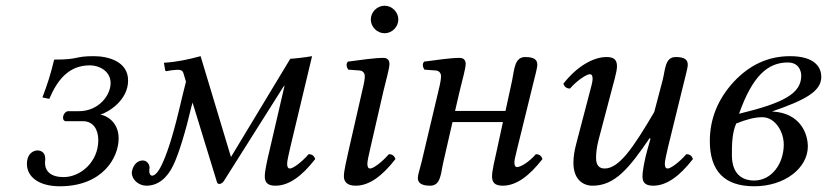

<svg xmlns="http://www.w3.org/2000/svg" viewBox="-20 -638 2886 670"><path d="M138 -83C138 -110 119 -113 110 -113C100 -113 74 -105 74 -66C74 -21 115 12 189 12C338 12 394 -88 394 -155C394 -214 349 -236 330 -238C358 -246 427 -288 427 -357C427 -423 359 -442 307 -442C237 -442 260 -430 169 -430C157 -379 144 -340 128 -298L152 -293C181 -361 221 -410 294 -410C326 -410 366 -390 366 -348C366 -306 325 -250 255 -250H218C210 -250 200 -240 200 -227C200 -221 203 -215 210 -215H270C306 -215 323 -185 323 -149C323 -72 260 -20 202 -20C158 -20 137 -40 137 -70C137 -75 138 -78 138 -83Z M921 -115C913 -82 904 -42 904 -23C904 -4 911 10 941 10C989 10 1034 -24 1080 -83C1077 -92 1071 -100 1057 -100C1031 -70 1002 -50 992 -50C985 -50 982 -55 982 -67C982 -76 987 -98 993 -124L1069 -442C1047 -438 1004 -433 993 -433L786 -90L680 -442C639 -431 600 -422 552 -419L556 -395C556 -391 559 -389 563 -390L580 -393C581 -393 581 -393 582 -393C601 -395 616 -397 620 -383L629 -353C622 -324 614 -295 606 -259C581 -154 560 -94 543 -60C531 -35 519 -25 511 -25C503 -25 500 -35 501 -48C502 -49 502 -51 502 -52C502 -66 492 -78 478 -78C459 -78 445 -62 441 -42C440 -40 440 -37 440 -35C440 -11 464 10 491 10C530 10 563 -15 585 -62C604 -101 629 -184 648 -266L652 -280L736 -6C737 1 741 4 745 4C750 4 756 1 761 -6L970 -337L973 -339Z M1318 -320C1327 -359 1339 -398 1339 -415C1339 -429 1331 -436 1318 -436C1286 -436 1241 -429 1194 -423C1187 -415 1189 -404 1195 -395L1235 -392C1247 -391 1253 -382 1253 -372C1253 -363 1251 -349 1244 -321L1197 -115C1190 -83 1180 -42 1180 -23C1180 -4 1191 10 1221 10C1269 10 1314 -24 1360 -83C1357 -92 1351 -100 1337 -100C1311 -70 1282 -50 1272 -50C1265 -50 1262 -55 1262 -67C1262 -76 1267 -98 1273 -124ZM1274 -570C1274 -544 1296 -522 1322 -522C1348 -522 1370 -544 1370 -570C1370 -596 1348 -618 1322 -618C1296 -618 1274 -596 1274 -570Z M1451 -72C1446 -52 1438 -27 1438 -17C1438 -1 1449 10 1481 10C1519 10 1518 -34 1527 -72L1559 -212H1735L1714 -115C1707 -84 1697 -42 1697 -23C1697 -4 1704 10 1734 10C1782 10 1827 -24 1873 -83C1870 -92 1864 -100 1850 -100C1824 -70 1795 -55 1785 -55C1778 -55 1775 -60 1775 -72C1775 -81 1780 -98 1786 -124L1842 -352C1846 -370 1855 -400 1855 -412C1855 -429 1845 -439 1813 -439C1775 -439 1775 -395 1767 -357L1744 -251H1568L1584 -320C1593 -359 1605 -398 1605 -415C1605 -429 1597 -436 1584 -436C1552 -436 1507 -429 1460 -423C1453 -415 1455 -404 1461 -395L1501 -392C1513 -391 1519 -382 1519 -372C1519 -363 1517 -349 1510 -321Z M2367 -352C2371 -370 2380 -400 2380 -412C2380 -429 2370 -439 2338 -439C2300 -439 2302 -395 2292 -357L2263 -247C2189 -121 2140 -50 2090 -50C2072 -50 2060 -60 2060 -87C2060 -103 2062 -124 2069 -151L2112 -314C2120 -346 2133 -387 2133 -406C2133 -425 2127 -439 2097 -439C2049 -439 1992 -405 1946 -346C1949 -337 1955 -329 1969 -329C1995 -359 2028 -379 2038 -379C2045 -379 2048 -374 2048 -362C2048 -353 2042 -331 2035 -305L1991 -137C1984 -111 1981 -89 1981 -70C1981 -13 2013 10 2048 10C2126 10 2176 -52 2247 -156L2250 -154L2239 -115C2230 -83 2222 -42 2222 -23C2222 -4 2229 10 2259 10C2307 10 2352 -24 2398 -83C2395 -92 2389 -100 2375 -100C2349 -70 2320 -50 2310 -50C2303 -50 2300 -55 2300 -67C2300 -76 2305 -98 2311 -124Z M2737 -442C2661 -442 2596 -412 2540 -352C2485 -292 2457 -223 2457 -146C2457 -41 2508 12 2612 12C2719 12 2799 -52 2799 -127C2799 -169 2775 -244 2674 -249C2790 -289 2846 -319 2846 -370C2846 -399 2828 -442 2737 -442ZM2715 -134C2715 -68 2674 -8 2611 -8C2581 -8 2534 -21 2534 -97C2534 -130 2534 -173 2549 -207C2584 -221 2613 -229 2640 -229C2686 -229 2715 -177 2715 -134ZM2776 -374C2776 -312 2716 -279 2559 -241C2606 -374 2660 -420 2729 -420C2769 -420 2776 -388 2776 -374Z"/></svg>

Font: Libertinus Serif
Style: Italic
Weight: 400
Italic angle: -12°
Designer: Philipp H. Poll, Khaled Hosny
Foundry: Caleb Maclennan
Version: Version 7.050;RELEASE